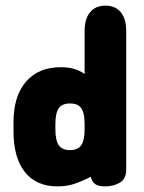

<svg xmlns="http://www.w3.org/2000/svg" viewBox="-20 -652 512 683"><path d="M281 -389Q247 -413 197 -413Q117 -413 72.5 -361.5Q28 -310 28 -217V-185Q28 -91 68.5 -40Q109 11 184 11Q214 11 239.5 3.5Q265 -4 303 -23Q308 -4 319.5 3.5Q331 11 354 11Q383 11 406 -2Q429 -15 429 -49V-542Q429 -585 409.5 -608.5Q390 -632 355 -632Q320 -632 300.5 -608.5Q281 -585 281 -542ZM281 -209V-193Q281 -153 269 -135.5Q257 -118 229 -118Q201 -118 189 -135.5Q177 -153 177 -193V-209Q177 -250 189 -267Q201 -284 229 -284Q254 -284 266 -271Q274 -262 277.5 -247Q281 -232 281 -209Z"/></svg>

Font: Beiruti Black
Style: Regular
Weight: 900
Designer: Arlette Boutros
Foundry: Boutros
Version: Version 1.41